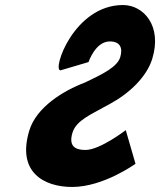

<svg xmlns="http://www.w3.org/2000/svg" viewBox="-20 -747 640 767"><path d="M471.3 -726.9C553.7 -726.9 628.4 -643.6 588.4 -512.7C566.1 -439.6 496.8 -374.1 420.1 -332.5C346.7 -290.8 285.1 -267.9 269.5 -216.9C249.5 -151.4 296.8 -148 322.2 -148C379.2 -148 482.4 -227.1 482.4 -227.1L521.3 -92.8C521.3 -92.8 393.5 -0.1 268.3 -0.1C155.7 -0.1 46.1 -58.8 97.3 -226.2C125.3 -318 231.5 -384.3 319.8 -417.5C391.4 -451.5 448.3 -479.5 460.3 -518.6C472 -556.9 458.5 -581.5 418.8 -581.5C360.6 -581.5 333.7 -499.1 333.7 -499.1L221.6 -465.9C187.5 -465.9 274.8 -726.9 471.3 -726.9Z"/></svg>

Font: Hussar
Style: BdSuprConOblThree
Weight: 700
Foundry: Cannot Into Space Fonts
Version: Version 2.00